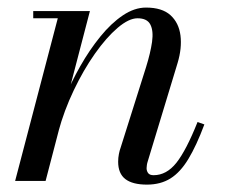

<svg xmlns="http://www.w3.org/2000/svg" viewBox="-20 -490 611 520"><path d="M378 10Q339 10 319.5 -5Q300 -20 300 -52Q300 -62.5 302 -72.8Q304 -83 306.5 -89.5L375.5 -308Q387.5 -346.5 391.8 -376.5Q396 -406.5 387.2 -423.5Q378.5 -440.5 352.5 -440.5Q329 -440.5 298.5 -414.5Q268 -388.5 237 -344.5Q206 -300.5 179.8 -245.5Q153.5 -190.5 138 -133H124Q135 -174.5 153.8 -220.8Q172.5 -267 197.5 -311Q222.5 -355 251.8 -391Q281 -427 312.5 -448.2Q344 -469.5 375.5 -469.5Q419 -469.5 441.8 -448.8Q464.5 -428 468.8 -393.8Q473 -359.5 461 -319.5L380 -52.5Q378.5 -48 377.8 -43.2Q377 -38.5 377 -34.5Q377 -27 381.2 -21.2Q385.5 -15.5 396 -15.5Q431 -15.5 457.8 -49.2Q484.5 -83 515 -159.5L533.5 -153Q512 -95.5 490.2 -59.5Q468.5 -23.5 441.8 -6.8Q415 10 378 10ZM21 0 136.5 -440.5H70V-460H223.5L103.5 0Z"/></svg>

Font: Bodoni Moda 11pt
Style: Italic
Weight: 400
Italic angle: -13°
Version: Version 2.004